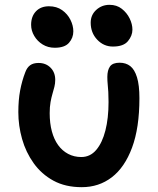

<svg xmlns="http://www.w3.org/2000/svg" viewBox="-20 -766 657 796"><path d="M319 10Q251 10 201.5 -17Q152 -44 119.5 -89.5Q87 -135 71.5 -190Q56 -245 56 -301Q56 -351 63.5 -391Q71 -431 85 -467Q92 -486 105 -495.5Q118 -505 140 -505Q170 -505 189.5 -485.5Q209 -466 209 -435Q209 -420 205.5 -406Q202 -392 197.5 -377Q193 -362 189.5 -342.5Q186 -323 186 -297Q186 -255 195 -221.5Q204 -188 221 -164.5Q238 -141 262.5 -128Q287 -115 317 -115Q354 -115 379 -144.5Q404 -174 417 -225Q430 -276 430 -343Q430 -367 429 -384.5Q428 -402 426.5 -416.5Q425 -431 425 -447Q425 -475 436 -490.5Q447 -506 476 -506Q502 -506 520 -492Q538 -478 548 -445.5Q558 -413 558 -359Q558 -236 527.5 -154Q497 -72 443.5 -31Q390 10 319 10ZM448 -573Q410 -573 383 -601.5Q356 -630 356 -672Q356 -704 379 -725Q402 -746 434 -746Q464 -746 485 -729.5Q506 -713 517.5 -689.5Q529 -666 529 -643Q529 -618 510.5 -595.5Q492 -573 448 -573ZM207 -568Q179 -568 157 -581.5Q135 -595 122 -617Q109 -639 109 -663Q109 -698 129 -719Q149 -740 183 -740Q215 -740 237.5 -724Q260 -708 272 -684Q284 -660 284 -636Q284 -609 266 -588.5Q248 -568 207 -568Z"/></svg>

Font: Shantell Sans SemiBold
Style: Regular
Weight: 600
Designer: Stephen Nixon, Anya Danilova, Shantell Martin
Foundry: Arrow Type
Version: Version 1.011;[c5ecc13dd]